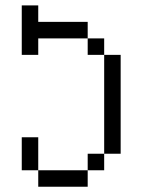

<svg xmlns="http://www.w3.org/2000/svg" viewBox="-20 -708 540 728"><path d="M125 -62.5V0H312.5V-62.5ZM125 -62.5Q125 -62.5 125 -187.5H62.5Q62.5 -187.5 62.5 -62.5ZM312.5 -62.5H375V-125H312.5ZM375 -125H437.5Q437.5 -125 437.5 -500H375Q375 -500 375 -125ZM375 -500V-562.5H312.5V-500ZM125 -562.5H312.5V-625H125V-687.5H62.5V-500H125Z"/></svg>

Font: CalcUnifontExMono
Style: Regular
Weight: 500
Version: Version 15.0.06